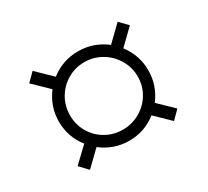

<svg xmlns="http://www.w3.org/2000/svg" viewBox="-96 -661 795 735"><g transform="rotate(-30 301.0 -294.0)"><path d="M80 -111 145 -173Q103 -226 103 -294Q103 -360 144 -414L78 -478L113 -513L179 -449Q232 -491 301 -491Q368 -491 423 -449L489 -513L523 -478L457 -414Q498 -360 498 -294Q498 -227 457 -173L521 -111L486 -76L422 -138Q369 -96 301 -96Q234 -96 179 -138L114 -75ZM451 -293Q451 -334 430.5 -368.5Q410 -403 375.5 -423Q341 -443 301 -443Q260 -443 226 -423Q192 -403 172 -369Q152 -335 152 -293Q152 -252 172 -218Q192 -184 226 -164.5Q260 -145 301 -145Q341 -145 375.5 -164.5Q410 -184 430.5 -218Q451 -252 451 -293Z"/></g></svg>

Font: Trirong SemiBold
Style: Regular
Weight: 600
Designer: Katatrad Team
Foundry: CadsonDemak
Version: Version 1.000